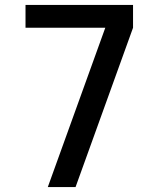

<svg xmlns="http://www.w3.org/2000/svg" viewBox="-20 -755 640 775"><path d="M173 0 405 -643H83V-735H517V-643L285 0Z"/></svg>

Font: Iosevka SS04 Semibold Extended
Style: Regular
Weight: 600
Width: 7
Monospace: yes
Designer: Belleve Invis
Foundry: Belleve Invis
Version: Version 19.0.0; ttfautohint (v1.8.4)